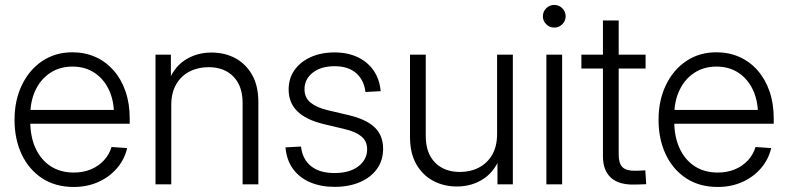

<svg xmlns="http://www.w3.org/2000/svg" viewBox="-20 -743 3176 774"><path d="M276.9 10.7Q203.6 10.7 150.1 -24.2Q96.7 -59.1 67.6 -120.4Q38.6 -181.6 38.6 -259.8Q38.6 -338.9 68.4 -400.4Q98.1 -461.9 150.6 -497.1Q203.1 -532.2 272 -532.2Q322.3 -532.2 364.5 -513.4Q406.7 -494.6 437.7 -459.5Q468.8 -424.3 485.8 -375.2Q502.9 -326.2 502.9 -265.6V-244.1H74.2V-299.8H466.8L439.5 -281.2Q439.5 -338.4 418.5 -382.1Q397.5 -425.8 359.9 -450.2Q322.3 -474.6 272 -474.6Q221.2 -474.6 182.9 -449.5Q144.5 -424.3 123.3 -380.1Q102.1 -335.9 102.1 -277.8V-252Q102.1 -191.9 123.3 -145.5Q144.5 -99.1 183.8 -73.2Q223.1 -47.4 277.3 -47.4Q315.9 -47.4 346.9 -60.5Q377.9 -73.7 399.2 -96.9Q420.4 -120.1 429.7 -150.4L492.7 -146Q481.9 -100.1 451.4 -64.7Q420.9 -29.3 376.2 -9.3Q331.5 10.7 276.9 10.7Z M670.4 -319.3V0H606.9V-522.5H668.9V-398.9H653.3Q675.8 -467.3 723.4 -499.3Q771 -531.2 832.5 -531.2Q886.7 -531.2 929.2 -508.1Q971.7 -484.9 996.6 -440.7Q1021.5 -396.5 1021.5 -331.5V0H958V-327.6Q958 -396.5 920.9 -434.3Q883.8 -472.2 820.8 -472.2Q778.3 -472.2 744.4 -454.8Q710.4 -437.5 690.4 -403.3Q670.4 -369.1 670.4 -319.3Z M1329.1 10.3Q1273.9 10.3 1231 -7.8Q1188 -25.9 1161.6 -61.5Q1135.3 -97.2 1130.9 -148.9L1193.4 -152.3Q1199.2 -101.1 1233.9 -73.2Q1268.6 -45.4 1328.1 -45.4Q1389.2 -45.4 1424.6 -72.5Q1460 -99.6 1460 -141.1Q1460 -174.3 1436.5 -193.4Q1413.1 -212.4 1371.1 -222.2L1285.2 -242.7Q1215.3 -259.3 1179.4 -293.7Q1143.6 -328.1 1143.6 -382.3Q1143.6 -426.8 1167 -460.2Q1190.4 -493.7 1232.4 -512.7Q1274.4 -531.7 1328.6 -531.7Q1381.3 -531.7 1421.6 -512.7Q1461.9 -493.7 1486.1 -458.7Q1510.3 -423.8 1514.6 -375.5L1453.1 -372.1Q1448.2 -418.9 1416.5 -447.5Q1384.8 -476.1 1328.6 -476.1Q1273.9 -476.1 1240.7 -450Q1207.5 -423.8 1207.5 -383.3Q1207.5 -349.6 1231.7 -329.6Q1255.9 -309.6 1300.8 -298.8L1385.7 -278.8Q1456.1 -262.2 1490.2 -229.7Q1524.4 -197.3 1524.4 -143.1Q1524.4 -96.2 1499.5 -61.8Q1474.6 -27.3 1430.4 -8.5Q1386.2 10.3 1329.1 10.3Z M1821.8 8.8Q1768.6 8.8 1725.6 -14.4Q1682.6 -37.6 1657.7 -82Q1632.8 -126.5 1632.8 -190.9V-522.5H1696.3V-194.8Q1696.3 -126 1733.6 -87.9Q1771 -49.8 1834 -49.8Q1876.5 -49.8 1910.4 -67.4Q1944.3 -85 1964.1 -119.1Q1983.9 -153.3 1983.9 -203.1V-522.5H2047.4V0H1985.4V-123.5H2001.5Q1978.5 -55.2 1930.9 -23.2Q1883.3 8.8 1821.8 8.8Z M2182.6 0V-522.5H2246.1V0ZM2214.4 -631.8Q2195.3 -631.8 2181.9 -645.3Q2168.5 -658.7 2168.5 -677.2Q2168.5 -696.3 2181.9 -709.7Q2195.3 -723.1 2214.4 -723.1Q2233.4 -723.1 2246.8 -709.7Q2260.3 -696.3 2260.3 -677.2Q2260.3 -658.7 2246.8 -645.3Q2233.4 -631.8 2214.4 -631.8Z M2582.5 -522.5V-466.8H2323.7V-522.5ZM2410.6 -660.6H2474.1V-118.7Q2474.1 -84.5 2489.3 -69.3Q2504.4 -54.2 2539.1 -54.7Q2548.8 -54.7 2560.3 -55.2Q2571.8 -55.7 2581.5 -56.2L2585 -0.5Q2573.2 0 2560.1 0.5Q2546.9 1 2535.2 1Q2473.6 2 2442.1 -27.3Q2410.6 -56.6 2410.6 -113.3Z M2873 10.7Q2799.8 10.7 2746.3 -24.2Q2692.9 -59.1 2663.8 -120.4Q2634.8 -181.6 2634.8 -259.8Q2634.8 -338.9 2664.6 -400.4Q2694.3 -461.9 2746.8 -497.1Q2799.3 -532.2 2868.2 -532.2Q2918.5 -532.2 2960.7 -513.4Q3002.9 -494.6 3033.9 -459.5Q3064.9 -424.3 3082 -375.2Q3099.1 -326.2 3099.1 -265.6V-244.1H2670.4V-299.8H3063L3035.6 -281.2Q3035.6 -338.4 3014.6 -382.1Q2993.7 -425.8 2956.1 -450.2Q2918.5 -474.6 2868.2 -474.6Q2817.4 -474.6 2779.1 -449.5Q2740.7 -424.3 2719.5 -380.1Q2698.2 -335.9 2698.2 -277.8V-252Q2698.2 -191.9 2719.5 -145.5Q2740.7 -99.1 2780 -73.2Q2819.3 -47.4 2873.5 -47.4Q2912.1 -47.4 2943.1 -60.5Q2974.1 -73.7 2995.4 -96.9Q3016.6 -120.1 3025.9 -150.4L3088.9 -146Q3078.1 -100.1 3047.6 -64.7Q3017.1 -29.3 2972.4 -9.3Q2927.7 10.7 2873 10.7Z"/></svg>

Font: Inter 28pt Light
Style: Regular
Weight: 300
Designer: Rasmus Andersson
Foundry: rsms
Version: Version 4.001;git-66647c0bb